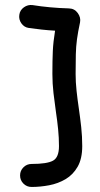

<svg xmlns="http://www.w3.org/2000/svg" viewBox="-20 -722 399 766"><path d="M57.1 -663.1Q59.6 -681.6 75.4 -692.9Q91.3 -704.1 109.9 -701.7Q143.1 -696.3 180.4 -692.9Q217.8 -689.5 254.9 -688.5Q277.3 -688 290.3 -669.9Q303.2 -651.9 299.3 -632.8Q291 -594.2 287.1 -565.2Q283.2 -536.1 282.5 -504.9Q281.7 -473.6 281.7 -427.2Q281.7 -394.5 285.4 -360.1Q289.1 -325.7 294.4 -290Q299.8 -252.9 304 -215.1Q308.1 -177.2 308.1 -139.2Q308.1 -88.9 289.8 -56.9Q271.5 -24.9 241.7 -7.3Q211.9 10.3 176.3 17.1Q140.6 23.9 106 23.9Q86.9 23.9 73.5 10.5Q60.1 -2.9 60.1 -22Q60.1 -41 73.5 -54.4Q86.9 -67.9 106 -67.9Q168 -67.9 191.7 -81.1Q215.3 -94.2 215.3 -139.2Q215.3 -171.9 211.9 -206.1Q208.5 -240.2 203.1 -275.9Q197.8 -312.5 193.4 -350.6Q189 -388.7 189 -427.2Q189 -481 190.7 -518.1Q192.4 -555.2 199.7 -599.6Q172.9 -601.1 146.2 -604Q119.6 -606.9 95.2 -610.4Q76.7 -612.8 65.4 -628.7Q54.2 -644.5 57.1 -663.1Z"/></svg>

Font: Mikhak-DS2-FD Medium
Style: Regular
Weight: 500
Designer: Amin Abedi
Version: Version 3.4